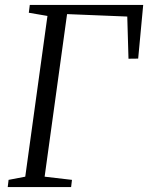

<svg xmlns="http://www.w3.org/2000/svg" viewBox="-20 -763 604 783"><path d="M11.5 0 15 -29.5 83 -42.5 173.5 -698 97.5 -711 101.5 -743H564L543.5 -524L504 -523.5L499 -695.5L253.5 -705.5L162 -42.5L273.5 -29.5L270 0Z"/></svg>

Font: Merriweather 60pt Light
Style: Italic
Weight: 300
Italic angle: -7.8°
Version: Version 2.101